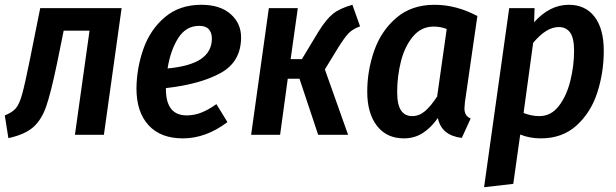

<svg xmlns="http://www.w3.org/2000/svg" viewBox="-25 -563 2574 802"><path d="M409 0H288L349 -435H241L214 -302Q188 -177 168.5 -120Q149 -63 114 -32Q79 -1 10 14L-5 -81Q26 -93 41 -110.5Q56 -128 67.5 -169.5Q79 -211 99 -310L143 -529H483Z M982 -407Q982 -305 896.5 -258Q811 -211 668 -195V-191Q668 -81 755 -81Q786 -81 815.5 -92.5Q845 -104 879 -128L925 -53Q835 15 739 15Q646 15 595.5 -40Q545 -95 545 -194Q546 -280 574.5 -360Q603 -440 664 -491.5Q725 -543 816 -543Q894 -543 938 -504.5Q982 -466 982 -407ZM860 -402Q860 -426 847.5 -440.5Q835 -455 807 -455Q752 -455 719.5 -404Q687 -353 675 -277Q770 -286 815 -317Q860 -348 860 -402Z M1479 -453Q1447 -441 1430.5 -423.5Q1414 -406 1387 -363L1332 -273L1429 0H1304L1226 -234H1177L1145 0H1024L1098 -529H1219L1189 -316H1236L1306 -432Q1338 -483 1366 -505.5Q1394 -528 1447 -543Z M1969 -496 1917 -136Q1915 -116 1915 -110Q1915 -95 1921 -84.5Q1927 -74 1941 -68L1904 13Q1819 3 1804 -70Q1775 -29 1740.5 -7Q1706 15 1662 15Q1590 15 1549.5 -37.5Q1509 -90 1509 -180Q1509 -268 1538 -351Q1567 -434 1630.5 -488.5Q1694 -543 1790 -543Q1881 -543 1969 -496ZM1634 -179Q1634 -126 1650 -102Q1666 -78 1697 -78Q1726 -78 1750.5 -99Q1775 -120 1801 -160L1841 -442Q1815 -452 1786 -452Q1735 -452 1700.5 -411Q1666 -370 1650 -307.5Q1634 -245 1634 -179Z M2102 -529H2208L2206 -470Q2271 -543 2351 -543Q2420 -543 2458.5 -493Q2497 -443 2497 -351Q2497 -260 2470 -176.5Q2443 -93 2383.5 -39Q2324 15 2234 15Q2188 15 2148 -1L2119 205L1997 219ZM2373 -351Q2373 -404 2356.5 -427Q2340 -450 2309 -450Q2257 -450 2202 -384L2162 -91Q2195 -78 2228 -78Q2277 -78 2309.5 -120.5Q2342 -163 2357.5 -226Q2373 -289 2373 -351Z"/></svg>

Font: Fira Sans Condensed Medium
Style: Italic
Weight: 500
Width: 3
Italic angle: -8°
Designer: bBox Type GmbH & Carrois Corporate GbR & Edenspiekermann AG
Foundry: bBox Type GmbH & Carrois Corporate GbR & Edenspiekermann AG
Version: Version 4.301